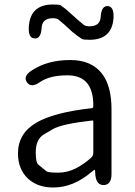

<svg xmlns="http://www.w3.org/2000/svg" viewBox="-20 -821 599 854"><path d="M217 13Q148 13 105 -26Q60 -68 60 -139Q60 -227 141 -275Q219 -321 389 -340Q395 -341 395 -348Q397 -486 280 -486Q201 -486 158 -456Q118 -428 100 -455Q81 -482 122 -508Q191 -554 293 -554Q387 -554 434 -493Q476 -438 476 -335V-47Q476 0 443 2Q409 4 404 -43L403 -60Q402 -66 400.5 -66Q399 -66 387 -56Q306 13 217 13ZM239 -53Q279 -53 317 -72Q352 -90 385 -119Q395 -128 395 -142V-281Q395 -286 390 -285Q256 -270 216 -247Q195 -235 175 -223Q139 -201 139 -144Q139 -98 150 -89Q168 -74 187 -59Q195 -53 239 -53ZM378 -644Q349 -644 344 -648Q322 -662 302 -679L266 -712Q249 -727 240.5 -733.5Q232 -740 215 -740Q167 -740 165 -696Q162 -648 134 -650Q106 -651 108 -699Q113 -801 215 -801Q244 -801 249 -798Q271 -783 290 -765L327 -732Q344 -717 352.5 -710.5Q361 -704 378 -704Q426 -704 428 -747Q431 -795 459 -794Q487 -792 485 -744Q480 -644 378 -644Z"/></svg>

Font: Resource Han Rounded JP Normal
Style: Regular
Weight: 350
Designer: Cyano Hao (round all glyphs); Ryoko NISHIZUKA 西塚涼子 (kana, bopomofo & ideographs); Paul D. Hunt (Latin, Greek & Cyrillic)
Foundry: Cyano Hao
Version: 0.990